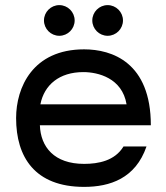

<svg xmlns="http://www.w3.org/2000/svg" viewBox="-20 -717 651 751"><path d="M212 -577C245 -577 272 -604 272 -637C272 -670 245 -697 212 -697C179 -697 152 -670 152 -637C152 -604 179 -577 212 -577ZM401 -577C434 -577 461 -604 461 -637C461 -670 434 -697 401 -697C368 -697 341 -670 341 -637C341 -604 368 -577 401 -577ZM309 14C410 14 510 -19 553 -144H463C429 -88 365 -76 309 -76C192 -76 139 -142 136 -227H570C570 -473 418 -524 309 -524C108 -524 43 -375 43 -255C43 -103 116 14 309 14ZM138 -309C153 -385 212 -435 306 -435C363 -435 458 -412 475 -309Z"/></svg>

Font: Hibana SubMedium
Style: Regular
Weight: 500
Width: 6
Designer: pygmalion
Foundry: ybstudio
Version: Version 0.930;hotconv 1.0.109;makeotfexe 2.5.65596